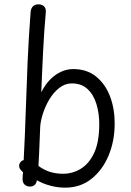

<svg xmlns="http://www.w3.org/2000/svg" viewBox="-20 -855 603 884"><path d="M121 -800Q123 -818 132.5 -826.5Q142 -835 157 -835Q173 -835 182.5 -826Q192 -817 191 -800Q187 -758 184 -712Q181 -666 178.5 -619Q176 -572 174 -524Q172 -476 170 -430Q188 -466 211.5 -489.5Q235 -513 262 -525Q289 -537 317 -537Q380 -537 422.5 -502.5Q465 -468 486.5 -411.5Q508 -355 508 -287Q508 -206 480 -139Q452 -72 401 -31.5Q350 9 280 9Q246 9 212 0Q178 -9 150 -25Q147 -9 138.5 -2.5Q130 4 119 4Q103 4 93.5 -5Q84 -14 84 -29Q84 -35 84.5 -45.5Q85 -56 86 -62Q78 -69 73 -76Q68 -83 68 -93Q68 -100 73.5 -107.5Q79 -115 89 -118Q95 -229 98.5 -341Q102 -453 107 -568Q112 -683 121 -800ZM157 -91Q183 -72 210.5 -63.5Q238 -55 271 -55Q314 -55 352 -78Q390 -101 413.5 -151Q437 -201 437 -284Q437 -333 424 -376Q411 -419 383 -445Q355 -471 311 -471Q279 -471 252.5 -450Q226 -429 207 -397Q188 -365 177 -330Q166 -295 165 -268Q164 -239 162.5 -207.5Q161 -176 160 -146.5Q159 -117 157 -91Z"/></svg>

Font: Playpen Sans Light
Style: Regular
Weight: 300
Designer: Laura Meseguer, Veronika Burian, José Scaglione
Foundry: TypeTogether
Version: Version 1.001